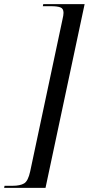

<svg xmlns="http://www.w3.org/2000/svg" viewBox="-74 -780 429 928"><path d="M-54 128 -52 118H-13Q23 118 42.5 106.5Q62 95 72 48L228 -686Q233 -707 233 -718Q233 -739 217.5 -744.5Q202 -750 175 -750H133L135 -760H335L146 128Z"/></svg>

Font: Noto Serif Display Condensed
Style: Italic
Weight: 400
Width: 3
Italic angle: -12°
Designer: Monotype Design Team
Foundry: Monotype Imaging Inc.
Version: Version 2.009